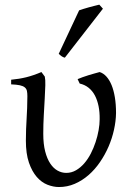

<svg xmlns="http://www.w3.org/2000/svg" viewBox="-20 -772 548 808"><path d="M468.3 -296.4Q467.8 -262.2 459.7 -225.8Q451.7 -189.5 436.8 -155Q421.9 -120.6 400.6 -89.6Q379.4 -58.6 352.8 -35.4Q326.2 -12.2 294.7 1.5Q263.2 15.1 228 15.1Q204.6 15.1 179.7 5.4Q154.8 -4.4 134.8 -27.3Q114.7 -50.3 101.8 -87.6Q88.9 -125 88.9 -180.2Q88.9 -206.1 89.8 -228.3Q90.8 -250.5 92 -272.5Q93.3 -294.4 94.2 -317.4Q95.2 -340.3 95.2 -367.2Q95.2 -380.4 93.3 -389.4Q91.3 -398.4 84.2 -404.3Q77.1 -410.2 63.7 -413.1Q50.3 -416 26.9 -417V-436.5Q60.5 -439.5 90.8 -447Q121.1 -454.6 154.3 -468.8L168.5 -449.7Q171.4 -437 170.7 -413.1Q169.9 -389.2 168.2 -357.2Q166.5 -325.2 164.3 -287.1Q162.1 -249 162.1 -209Q162.1 -165.5 170.2 -134.5Q178.2 -103.5 191.7 -83.5Q205.1 -63.5 222.4 -54Q239.7 -44.4 258.8 -44.4Q280.8 -44.4 299.8 -55.4Q318.8 -66.4 334.5 -84.5Q350.1 -102.5 362.1 -125.7Q374 -148.9 382.3 -174.1Q390.6 -199.2 395 -224.1Q399.4 -249 399.4 -270Q399.9 -299.8 394.8 -325.2Q389.6 -350.6 379.4 -370.1Q369.1 -389.6 353 -402.6Q336.9 -415.5 315.4 -420.4L306.6 -439Q315.9 -442.9 327.9 -447.3Q339.8 -451.7 352.8 -455.6Q365.7 -459.5 377.9 -462.9Q390.1 -466.3 399.4 -468.8Q415 -463.9 427.7 -450Q440.4 -436 449.5 -414.1Q458.5 -392.1 463.4 -362.5Q468.3 -333 468.3 -296.4ZM252.9 -529.3Q249 -530.3 246.1 -531.5Q243.2 -532.7 240.2 -534.7Q237.3 -536.6 234.4 -539.1Q231.4 -541.5 227.1 -545.4L313 -728.5Q320.8 -731.4 331.5 -734.6Q342.3 -737.8 354 -741.2Q365.7 -744.6 377.2 -747.3Q388.7 -750 397.9 -752.4L413.1 -735.4Z"/></svg>

Font: Gentium Unicode
Style: Regular
Weight: 400
Version: Version 1.009